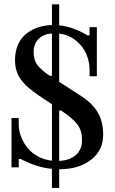

<svg xmlns="http://www.w3.org/2000/svg" viewBox="-20 -789 545 906"><path d="M50.8 -505.4Q50.8 -546.9 65.4 -579.1Q80.1 -611.3 105 -630.6Q129.9 -649.9 160.4 -659.9Q190.9 -669.9 225.1 -670.9V-768.6H259.3V-669.4Q324.7 -662.6 393.1 -622.1H402.8V-661.1H437V-429.2H402.8V-458.5Q402.8 -497.6 387.5 -533.7Q372.1 -569.8 338.6 -597.4Q305.2 -625 259.3 -630.4V-402.8L361.3 -336.9Q414.6 -302.7 440.7 -259.3Q466.8 -215.8 466.8 -153.3Q466.8 -79.1 409.2 -34.7Q351.6 9.8 259.3 9.8V97.7H225.1V7.8Q214.8 6.8 204.1 5.1Q193.4 3.4 184.6 1.5Q175.8 -0.5 166 -3.2Q156.2 -5.9 149.4 -8.1Q142.6 -10.3 133.5 -13.7Q124.5 -17.1 119.4 -19.3Q114.3 -21.5 106.2 -25.1Q98.1 -28.8 95.5 -30Q92.8 -31.2 85.7 -34.7Q78.6 -38.1 78.1 -38.6H68.4V0.5H34.2V-231.9H68.4V-202.6Q68.4 -173.8 78.9 -145.5Q89.4 -117.2 108.4 -92.8Q127.4 -68.4 158 -51.5Q188.5 -34.7 225.1 -30.8V-296.9L159.7 -340.8Q134.8 -357.9 117.4 -372.6Q100.1 -387.2 83.7 -407Q67.4 -426.8 59.1 -451.4Q50.8 -476.1 50.8 -505.4ZM215.3 -431.2H225.1V-631.3Q185.1 -628.4 161.9 -605.2Q138.7 -582 138.7 -543.5Q138.7 -504.9 157.7 -480.7Q176.8 -456.5 215.3 -431.2ZM259.3 -267.6V-29.8Q310.1 -32.2 338.6 -58.1Q367.2 -84 367.2 -127.9Q367.2 -171.4 346.4 -200.2Q325.7 -229 268.6 -267.6Z"/></svg>

Font: Happy Times at the IKOB
Style: Regular
Weight: 400
Designer: Lucas Le Bihan
Foundry: Lucas Le Bihan
Version: Version 1.000;PS 1.0;hotconv 1.0.88;makeotf.lib2.5.647800